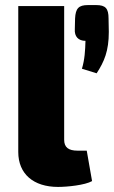

<svg xmlns="http://www.w3.org/2000/svg" viewBox="-20 -724 449 757"><path d="M359 -704H327C290 -704 278 -691 276 -651L275 -609C273 -580 289 -563 317 -563C316 -525 314 -489 303 -453L361 -435C391 -481 409 -523 409 -598L408 -651C408 -691 396 -704 359 -704ZM233 -700H52V-125C52 -38 112 13 209 13C245 13 315 6 343 -10L322 -130H286C250 -130 233 -143 233 -173Z"/></svg>

Font: Exo 2 Extra Bold
Style: Regular
Weight: 800
Designer: Natanael Gama
Version: Version 1.001;PS 001.001;hotconv 1.0.88;makeotf.lib2.5.64775